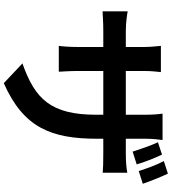

<svg xmlns="http://www.w3.org/2000/svg" viewBox="35 -886 929 1040"><g transform="rotate(90 500.0 -365.5)"><path d="M817 -778 750 -756C769 -716 787 -661 801 -619L870 -641C859 -680 836 -738 817 -778ZM920 -810 852 -788C873 -749 892 -695 906 -652L975 -674C962 -712 939 -770 920 -810ZM41 -592V-456C63 -457 99 -460 149 -460H234V-324C234 -279 231 -239 228 -219H368C367 -239 364 -279 364 -324V-460H601V-422C601 -176 516 -90 323 -22L430 79C672 -28 731 -179 731 -427V-460H806C858 -460 893 -459 915 -457V-590C888 -585 858 -582 805 -582H731V-688C731 -728 735 -760 738 -781H595C598 -761 601 -728 601 -688V-582H364V-681C364 -721 368 -753 370 -772H228C231 -741 234 -711 234 -682V-582H149C99 -582 59 -589 41 -592Z"/></g></svg>

Font: Source Han Sans KR
Style: Bold
Weight: 700
Designer: Ryoko NISHIZUKA 西塚涼子 (kana, bopomofo & ideographs); Paul D. Hunt (Latin, Greek & Cyrillic); Sandoll Communications 산돌커뮤니
Foundry: Adobe
Version: Version 2.004;hotconv 1.0.118;makeotfexe 2.5.65603